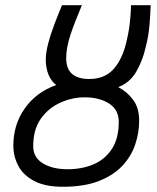

<svg xmlns="http://www.w3.org/2000/svg" viewBox="-20 -713 600 734"><path d="M220 1Q152 1 110 -21.5Q68 -44 49.5 -80Q31 -116 31 -156Q31 -237 75 -299Q119 -361 195 -388Q176 -402 165.5 -427.5Q155 -453 155 -485Q155 -511 164 -546Q173 -581 187.5 -619Q202 -657 217 -693H293Q281 -664 270 -636.5Q259 -609 250.5 -583.5Q242 -558 237.5 -535Q233 -512 233 -491Q233 -450 255.5 -430.5Q278 -411 321 -411Q382 -411 416.5 -451.5Q451 -492 466 -565Q470 -582 473 -601Q476 -620 478 -642.5Q480 -665 481 -693H556Q555 -659 551.5 -617Q548 -575 537 -533Q526 -483 501.5 -440Q477 -397 432 -380Q465 -363 488.5 -332Q512 -301 512 -251Q512 -206 497 -161Q482 -116 448 -79.5Q414 -43 358 -21Q302 1 220 1ZM238 -66Q294 -66 338 -85Q382 -104 408 -144Q434 -184 434 -247Q434 -294 396.5 -317.5Q359 -341 304 -341Q256 -341 210.5 -320.5Q165 -300 136 -259Q107 -218 107 -154Q107 -111 144 -88.5Q181 -66 238 -66Z"/></svg>

Font: Ubuntu Sans Mono
Style: Italic
Weight: 400
Italic angle: -13.5°
Monospace: yes
Designer: Dalton Maag Ltd
Foundry: Dalton Maag Ltd
Version: Version 1.006